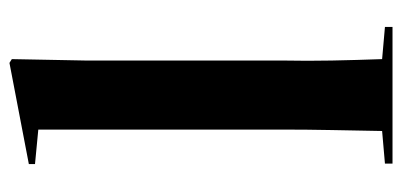

<svg xmlns="http://www.w3.org/2000/svg" viewBox="-242 -616 850 406"><g transform="rotate(-90 183.0 -413.0)"><path d="M258 -238Q257 -189 258 -136.5Q259 -84 261 -30L329 -24V-8H40V-24L109 -30Q110 -84 111 -137Q112 -190 112 -238V-757L39 -764V-777L253 -818L261 -813L258 -656V-238Z"/></g></svg>

Font: XinYuGongZhangJiaSongA
Style: Regular
Weight: 900
Designer: XinYuGong
Foundry: Adobe Systems Incorporated
Version: Version 1.00